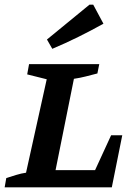

<svg xmlns="http://www.w3.org/2000/svg" viewBox="-29 -806 586 826"><path d="M449 -224H497L452 0H-9L-2 -40Q20 -47 41 -53.5Q62 -60 83 -63L172 -465L88 -486L96 -530H398L390 -490Q363 -483 339.5 -477Q316 -471 289 -467L210 -74H380ZM196 -596 173 -636 356 -786H372L416 -704Q362 -674 307.5 -647Q253 -620 196 -596Z"/></svg>

Font: Piazzolla SC SemiBold
Style: Italic
Weight: 600
Italic angle: -11.3°
Designer: Juan Pablo del Peral
Foundry: Huerta Tipografica
Version: Version 1.330